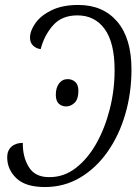

<svg xmlns="http://www.w3.org/2000/svg" viewBox="-20 -744 561 774"><path d="M161 10Q83 10 46 -25.5Q9 -61 9 -110Q9 -137 26 -152.5Q43 -168 72 -168Q71 -112 96 -71Q121 -30 177 -30Q236 -29 284.5 -66Q333 -103 368 -165Q403 -227 422.5 -304Q442 -381 442 -461Q442 -572 402 -627Q362 -682 292 -682Q229 -682 193.5 -641.5Q158 -601 144 -546Q126 -548 113.5 -560Q101 -572 101 -592Q101 -620 123 -651Q145 -682 188.5 -703Q232 -724 296 -724Q395 -724 452.5 -657Q510 -590 510 -464Q510 -369 485 -283.5Q460 -198 413.5 -132Q367 -66 303 -28Q239 10 161 10ZM247 -315Q228 -315 216.5 -326.5Q205 -338 205 -362Q205 -390 218 -407.5Q231 -425 253 -425Q271 -425 283.5 -413.5Q296 -402 296 -378Q296 -344 280.5 -329.5Q265 -315 247 -315Z"/></svg>

Font: Noto Serif Condensed Light
Style: Italic
Weight: 300
Width: 3
Italic angle: -12°
Designer: Monotype Design Team
Foundry: Monotype Imaging Inc.
Version: Version 2.014; ttfautohint (v1.8.4.7-5d5b)